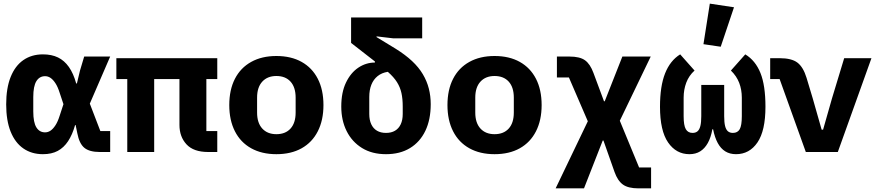

<svg xmlns="http://www.w3.org/2000/svg" viewBox="-20 -836 4840 1056"><path d="M586 0H529Q472 0 444 -23Q416 -46 405 -104L396 -148H393Q378 -95 354.5 -59.5Q331 -24 297.5 -6Q264 12 216 12Q154 12 108.5 -19.5Q63 -51 38.5 -112Q14 -173 14 -262Q14 -351 38.5 -412.5Q63 -474 108.5 -505.5Q154 -537 216 -537Q264 -537 299 -520Q334 -503 359 -467.5Q384 -432 399 -377H403L420 -448L443 -525H586L474 -266L532 -115H586ZM228 -108Q244 -108 258 -117.5Q272 -127 285 -147Q298 -167 308 -199L329 -263L308 -326Q298 -358 285 -378Q272 -398 258 -407.5Q244 -417 228 -417Q197 -417 180 -389.5Q163 -362 163 -302V-223Q163 -163 180 -135.5Q197 -108 228 -108Z M680 -401H620V-516H1175V-401H1115V-115H1175V0H1125Q1044.6 0 1005.8 -42Q967 -84 967 -149V-401H828V0H680Z M1500 12Q1420 12 1361.5 -20.5Q1303 -53 1272 -114Q1241 -175 1241 -258Q1241 -342 1272 -402.5Q1303 -463 1361.5 -495.5Q1420 -528 1500 -528Q1581 -528 1639 -495.5Q1697 -463 1728 -402.5Q1759 -342 1759 -258Q1759 -175 1728 -114Q1697 -53 1639 -20.5Q1581 12 1500 12ZM1500 -98Q1550 -98 1578 -129Q1606 -160 1606 -217V-299Q1606 -356 1578 -387Q1550 -418 1500 -418Q1451 -418 1422.5 -387Q1394 -356 1394 -299V-217Q1394 -160 1422.5 -129Q1451 -98 1500 -98Z M2144 -625 2051 -636V-632L2156 -568Q2209 -535 2246 -500.5Q2283 -466 2305.5 -428Q2328 -390 2338.5 -349Q2349 -308 2349 -263Q2349 -178 2319.5 -116.5Q2290 -55 2235 -21.5Q2180 12 2103 12Q2026 12 1971 -22Q1916 -56 1886.5 -115Q1857 -174 1857 -250Q1857 -328 1883 -382Q1909 -436 1951 -464Q1993 -492 2042 -492V-498Q2022 -514 2001.5 -529.5Q1981 -545 1961 -561L1911 -600V-740H2302V-625ZM2195 -250Q2195 -292 2188 -324Q2181 -356 2163.5 -384Q2146 -412 2113 -441Q2080 -436 2057 -417.5Q2034 -399 2022.5 -370Q2011 -341 2011 -303V-209Q2011 -176 2022 -152.5Q2033 -129 2053.5 -117Q2074 -105 2103 -105Q2132 -105 2152.5 -117Q2173 -129 2184 -152.5Q2195 -176 2195 -209Z M2700 12Q2620 12 2561.5 -20.5Q2503 -53 2472 -114Q2441 -175 2441 -258Q2441 -342 2472 -402.5Q2503 -463 2561.5 -495.5Q2620 -528 2700 -528Q2781 -528 2839 -495.5Q2897 -463 2928 -402.5Q2959 -342 2959 -258Q2959 -175 2928 -114Q2897 -53 2839 -20.5Q2781 12 2700 12ZM2700 -98Q2750 -98 2778 -129Q2806 -160 2806 -217V-299Q2806 -356 2778 -387Q2750 -418 2700 -418Q2651 -418 2622.5 -387Q2594 -356 2594 -299V-217Q2594 -160 2622.5 -129Q2651 -98 2700 -98Z M3112 -525Q3169 -525 3197.5 -504.5Q3226 -484 3244 -435L3302 -279H3306L3403 -525H3559L3389 -172L3495 85H3561V200H3492Q3435 200 3406 179Q3377 158 3360 110L3299 -63H3295L3192 200H3036L3213 -169L3109 -410H3043V-525Z M3963 -197Q3963 -163 3968 -143Q3973 -123 3983.5 -114Q3994 -105 4011 -105Q4037 -105 4048.5 -125.5Q4060 -146 4060 -197V-299Q4060 -343 4045.5 -380.5Q4031 -418 4000 -448L4079 -537Q4135 -503 4162.5 -434.5Q4190 -366 4190 -249Q4190 -117 4146 -52.5Q4102 12 4028 12Q3994 12 3969 -3.5Q3944 -19 3927.5 -49.5Q3911 -80 3902 -125H3898Q3890 -80 3873 -49.5Q3856 -19 3831 -3.5Q3806 12 3772 12Q3699 12 3654.5 -52.5Q3610 -117 3610 -249Q3610 -362 3638 -432.5Q3666 -503 3721 -537L3800 -448Q3769 -420 3754.5 -381.5Q3740 -343 3740 -299V-197Q3740 -146 3752 -125.5Q3764 -105 3789 -105Q3806 -105 3816.5 -114Q3827 -123 3832 -143Q3837 -163 3837 -197V-369H3963ZM3944 -579 3849 -593 3884 -816 4017 -796Z M4412 0 4268 -401H4216V-516H4268Q4334 -516 4366 -491.5Q4398 -467 4416 -408L4450 -295L4499 -123H4507L4556 -295L4623 -516H4773L4588 0Z"/></svg>

Font: Lilex
Style: Regular
Weight: 400
Monospace: yes
Designer: Mike Abbink, Paul van der Laan, Pieter van Rosmalen, Mikhael Khrustik
Foundry: Mikhael Khrustik
Version: Version 2.510